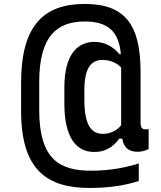

<svg xmlns="http://www.w3.org/2000/svg" viewBox="-20 -758 818 974"><path d="M306.5 -314V-233.5C306.5 -57 368 13 459 13C516 13 556 -14 584.5 -54.5H600.5C606.5 -11.5 632.5 12 677 12C696 12 715.5 7.5 734 -2V-103C703 -98.5 693 -104 693 -140.5V-394C693 -631 615.5 -738 410 -738C199.5 -738 87 -626 87 -338V-194.5C87 107.5 222 195.5 435 195.5C530 195.5 614 183.5 684 160V71C626.5 89.5 543.5 108 443 108C285.5 108 179 53.5 179 -199V-343C179 -575.5 270 -649 410 -649C527.5 -649 583 -598.5 593 -483.5H585C553 -523.5 509.5 -545.5 459 -545.5C375 -545.5 306.5 -484.5 306.5 -314ZM408 -250V-301.5C408 -424 450 -454 500.5 -454C528 -454 567 -445 594.5 -416V-122.5C567.5 -88.5 528.5 -79 501.5 -79C448 -79 408 -116.5 408 -250Z"/></svg>

Font: Monaspace Neon Wide
Style: Bold
Weight: 700
Width: 7
Designer: Riley Cran & the Lettermatic Team
Foundry: Lettermatic
Version: Version 1.000 (Monaspace Neon)